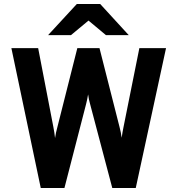

<svg xmlns="http://www.w3.org/2000/svg" viewBox="-20 -941 888 961"><path d="M184 0 37 -700H171L247 -306Q250 -290 252 -277.5Q254 -265 255.5 -250Q259.5 -277.5 267.5 -306L367 -700H478L578 -306.5Q582 -292.5 584.5 -279Q587 -265.5 589 -251.5Q592.5 -277 598 -304L677.5 -700H811L659.5 0H542L431 -420Q427.5 -432 425.2 -443Q423 -454 421 -468.5Q418.5 -453.5 416.2 -442.8Q414 -432 411 -420.5L302.5 0ZM220.5 -765 364.5 -921H481.5L624.5 -765H510.5L423 -838L335 -765Z"/></svg>

Font: Overpass
Style: Bold
Weight: 700
Designer: Delve Withrington, Dave Bailey, Thomas Jockin
Foundry: Delve Fonts LLC
Version: Version 4.000; ttfautohint (v1.8.3)